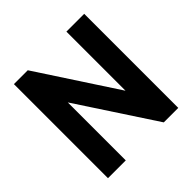

<svg xmlns="http://www.w3.org/2000/svg" viewBox="-189 -904 1068 1068"><g transform="rotate(-45 345.5 -370.0)"><path d="M622 -740H482V-275L178 -740H69V0H209V-456L508 0H622Z"/></g></svg>

Font: Malmofest SemiBold
Style: Regular
Weight: 600
Designer: Jonny Pinhorn (Poppins), Kolossal
Version: Version 1.004;Glyphs 3.1.2 (3151)